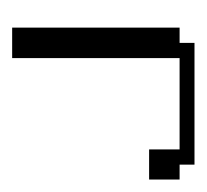

<svg xmlns="http://www.w3.org/2000/svg" viewBox="-32 -300 332 308"><g transform="rotate(-90 134.0 -146.0)"><path d="M23.9 0V-23.9H0V-72.8H48.3V-23.9H194.8V-292.5H243.7V-23.9H219.2V0Z"/></g></svg>

Font: FS Mondwest Regular
Style: Regular
Weight: 400
Designer: NZWStudios2024
Foundry: https://fontstruct.com
Version: Version 1.0